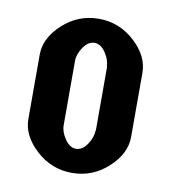

<svg xmlns="http://www.w3.org/2000/svg" viewBox="-62 -534 524 589"><g transform="rotate(10 200.0 -240.0)"><path d="M360 -340V-140Q360 -88 312 -44Q264 0 200 0Q136 0 88 -44Q40 -88 40 -140V-340Q40 -392 88 -436Q136 -480 200 -480Q264 -480 312 -436Q360 -392 360 -340ZM150 -340V-140Q150 -119 165 -97Q180 -75 199.5 -75Q219 -75 234 -97Q249 -119 249 -140H250V-340H249Q249 -361 234 -383Q219 -405 199.5 -405Q180 -405 165 -383Q150 -361 150 -340Z"/></g></svg>

Font: SOV_ThonBuri
Style: Book
Weight: 400
Version: Version 1.00